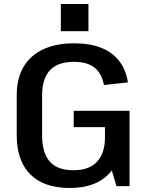

<svg xmlns="http://www.w3.org/2000/svg" viewBox="-20 -924 730 953"><path d="M326 9Q242 9 183.5 -20.5Q125 -50 94 -108.5Q63 -167 63 -253V-451Q63 -534 96.5 -591.5Q130 -649 194 -679Q258 -709 348 -709Q426 -709 482 -687Q538 -665 571.5 -621.5Q605 -578 615 -515L496 -502Q485 -560 449 -588.5Q413 -617 347 -617Q266 -617 227.5 -575Q189 -533 189 -449V-252Q189 -166 226.5 -122.5Q264 -79 345 -79Q422 -79 461.5 -121Q501 -163 501 -242L579 -221Q579 -151 549 -99Q519 -47 463 -19Q407 9 326 9ZM501 -194V-345L541 -293H346V-374H623V0H558ZM419 -904V-769H282V-904Z"/></svg>

Font: Pathway Extreme 28pt SemiBold
Style: Regular
Weight: 600
Designer: Eduardo Rodriguez Tunni
Foundry: Eduardo Rodriguez Tunni
Version: Version 1.001;gftools[0.9.26]